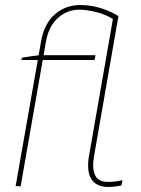

<svg xmlns="http://www.w3.org/2000/svg" viewBox="-20 -739 558 762"><path d="M299 -719Q343 -719 383.5 -705.5Q424 -692 450 -675L353 -118Q345 -72 357 -44.5Q369 -17 409 -17Q437 -17 466 -24L462 -3Q434 3 410 3Q363 3 343 -27.5Q323 -58 333 -119L428 -663Q408 -677 378 -686.5Q348 -696 311 -700Q254 -705 213.5 -671Q173 -637 162 -572L152 -514L151 -509L62 0H42L143 -575Q155 -644 197 -681.5Q239 -719 299 -719ZM138 -520 135 -501H65L67 -510Q84 -513 102 -515.5Q120 -518 138 -520ZM143 -520H359L355 -501H140Z"/></svg>

Font: Fixel Italic Variable Display Thin
Style: Italic
Weight: 100
Italic angle: -10°
Designer: AlfaBravo + MacPaw
Foundry: Kyrylo Tkachov, Marchela Mozhyna, Serhii Makarenko, Maria Weinstein, Zakhar Kryvoshyya
Version: Version 1.210;Glyphs 3.2 (3217)